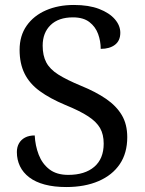

<svg xmlns="http://www.w3.org/2000/svg" viewBox="-20 -744 584 774"><path d="M247 10Q198 10 160.5 0Q123 -10 98 -29Q73 -48 60.5 -74Q48 -100 48 -131Q48 -151 56.5 -166Q65 -181 81 -189.5Q97 -198 120 -198Q122 -157 136 -120.5Q150 -84 179 -61.5Q208 -39 255 -39Q322 -39 360 -71.5Q398 -104 398 -165Q398 -202 383.5 -227.5Q369 -253 335.5 -275Q302 -297 243 -321Q181 -347 140 -377Q99 -407 79 -447.5Q59 -488 59 -543Q59 -600 87.5 -640.5Q116 -681 165.5 -702.5Q215 -724 278 -724Q338 -724 379.5 -708Q421 -692 443 -666.5Q465 -641 465 -612Q465 -580 443.5 -563.5Q422 -547 386 -547Q386 -578 375.5 -607Q365 -636 340.5 -655Q316 -674 274 -674Q216 -674 184 -643Q152 -612 152 -560Q152 -520 166.5 -492.5Q181 -465 215 -443.5Q249 -422 307 -398Q366 -374 407.5 -345.5Q449 -317 471 -280Q493 -243 493 -191Q493 -127 463 -82.5Q433 -38 377.5 -14Q322 10 247 10Z"/></svg>

Font: Noto Serif Thai
Style: Regular
Weight: 400
Designer: Monotype Design Team
Foundry: Monotype Imaging Inc.
Version: Version 2.001